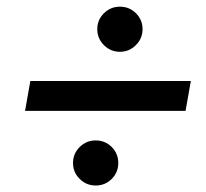

<svg xmlns="http://www.w3.org/2000/svg" viewBox="-20 -638 626 584"><path d="M56.2 -300.8 72.3 -391.6H560.5L544.4 -300.8ZM271 -73.7Q242.7 -73.7 222.4 -93.8Q202.1 -113.8 202.1 -142.1Q202.1 -170.9 222.4 -190.9Q242.7 -210.9 271 -210.9Q299.8 -210.9 319.8 -190.9Q339.8 -170.9 339.8 -142.1Q339.8 -113.8 319.8 -93.8Q299.8 -73.7 271 -73.7ZM344.7 -480.5Q316.4 -480.5 296.1 -500.7Q275.9 -521 275.9 -549.3Q275.9 -577.6 296.1 -597.7Q316.4 -617.7 344.7 -617.7Q373.5 -617.7 393.6 -597.7Q413.6 -577.6 413.6 -549.3Q413.6 -521 393.3 -500.7Q373 -480.5 344.7 -480.5Z"/></svg>

Font: Cascadia Mono
Style: Italic
Weight: 400
Italic angle: -10°
Monospace: yes
Designer: Aaron Bell
Foundry: Saja Typeworks
Version: Version 2404.023; ttfautohint (v1.8.4)